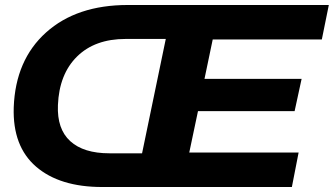

<svg xmlns="http://www.w3.org/2000/svg" viewBox="-20 -749 1337 769"><path d="M389 0Q219 0 124.5 -81.5Q30 -163 35 -319Q42 -509 164.5 -619Q287 -729 492 -729H1297L1269 -591H832L799 -433H1188L1160 -304H773L738 -138H1176L1149 0ZM418 -135H549L644 -593H483Q360 -593 288.5 -522.5Q217 -452 212 -328Q208 -232 261.5 -183.5Q315 -135 418 -135Z"/></svg>

Font: Mona Sans Expanded
Style: Bold Italic
Weight: 700
Width: 7
Italic angle: -11.7°
Designer: Deni Anggara
Foundry: GitHub
Version: Version 1.001;gftools[0.9.33]